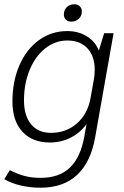

<svg xmlns="http://www.w3.org/2000/svg" viewBox="-23 -655 577 896"><path d="M507 -500 421 -14Q401 101 337 161Q273 221 166 221Q119 221 75 211Q31 201 -3 181L23 139Q60 158 93 166.5Q126 175 167 175Q254 175 304 126.5Q354 78 371 -21L381 -76Q351 -35 306.5 -12.5Q262 10 209 10Q128 10 81.5 -40.5Q35 -91 35 -181Q35 -275 67.5 -350Q100 -425 158.5 -467.5Q217 -510 291 -510Q342 -510 381.5 -486Q421 -462 437 -421H439L463 -500ZM419 -330Q419 -393 385 -429.5Q351 -466 291 -466Q235 -466 188.5 -429.5Q142 -393 115.5 -329Q89 -265 89 -187Q89 -115 122 -75Q155 -35 215 -35Q286 -35 336.5 -79.5Q387 -124 400 -200L415 -284Q419 -305 419 -330ZM275 -587Q275 -608 288.5 -621.5Q302 -635 324 -635Q340 -635 349.5 -625.5Q359 -616 359 -602Q359 -581 345 -567.5Q331 -554 309 -554Q294 -554 284.5 -563.5Q275 -573 275 -587Z"/></svg>

Font: Sarabun ExtraLight
Style: Italic
Weight: 275
Italic angle: -10°
Designer: Suppakit Chalermlarp | Katatrad Co.,Ltd.
Foundry: Cadson Demak Co.,Ltd.
Version: Version 1.000; ttfautohint (v1.6)